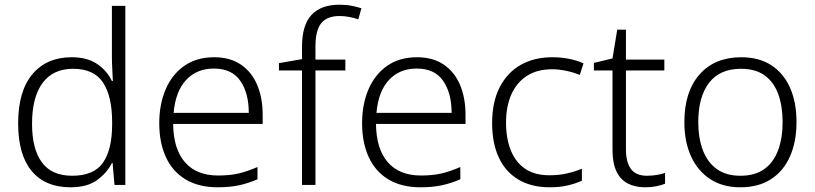

<svg xmlns="http://www.w3.org/2000/svg" viewBox="-20 -785 3458 815"><path d="M279 10Q172 10 114.5 -59Q57 -128 57 -261Q57 -398 117.5 -470Q178 -542 284 -542Q351 -542 393 -513Q435 -484 455 -441H459Q458 -464 456.5 -493Q455 -522 455 -545V-760H512V0H466L458 -93H455Q434 -51 392 -20.5Q350 10 279 10ZM286 -39Q379 -39 417.5 -95Q456 -151 456 -257V-266Q456 -376 417.5 -434.5Q379 -493 290 -493Q205 -493 160.5 -432.5Q116 -372 116 -260Q116 -152 158 -95.5Q200 -39 286 -39Z M904 10Q824 10 768.5 -23Q713 -56 684.5 -117.5Q656 -179 656 -262Q656 -343 683.5 -406.5Q711 -470 763 -506Q815 -542 889 -542Q957 -542 1003 -510.5Q1049 -479 1072 -424Q1095 -369 1095 -298V-259H715Q716 -153 765 -96.5Q814 -40 906 -40Q955 -40 992 -48.5Q1029 -57 1073 -76V-24Q1034 -7 994.5 1.5Q955 10 904 10ZM717 -306H1036Q1036 -390 1000 -442Q964 -494 888 -494Q815 -494 770 -445.5Q725 -397 717 -306Z M1262 0V-486H1164V-517L1262 -534V-587Q1262 -678 1302 -721.5Q1342 -765 1421 -765Q1450 -765 1472.5 -760.5Q1495 -756 1514 -750L1501 -703Q1484 -709 1463 -713Q1442 -717 1422 -717Q1368 -717 1343.5 -686.5Q1319 -656 1319 -587V-532H1446V-486H1319V0Z M1765 10Q1685 10 1629.5 -23Q1574 -56 1545.5 -117.5Q1517 -179 1517 -262Q1517 -343 1544.5 -406.5Q1572 -470 1624 -506Q1676 -542 1750 -542Q1818 -542 1864 -510.5Q1910 -479 1933 -424Q1956 -369 1956 -298V-259H1576Q1577 -153 1626 -96.5Q1675 -40 1767 -40Q1816 -40 1853 -48.5Q1890 -57 1934 -76V-24Q1895 -7 1855.5 1.5Q1816 10 1765 10ZM1578 -306H1897Q1897 -390 1861 -442Q1825 -494 1749 -494Q1676 -494 1631 -445.5Q1586 -397 1578 -306Z M2313 10Q2236 10 2181 -22.5Q2126 -55 2097.5 -116Q2069 -177 2069 -263Q2069 -353 2101.5 -415.5Q2134 -478 2191 -510Q2248 -542 2325 -542Q2363 -542 2397 -535Q2431 -528 2457 -516L2441 -467Q2414 -478 2383 -484.5Q2352 -491 2324 -491Q2261 -491 2217.5 -463.5Q2174 -436 2151 -385Q2128 -334 2128 -264Q2128 -198 2148 -147.5Q2168 -97 2208.5 -69Q2249 -41 2313 -41Q2353 -41 2387.5 -49Q2422 -57 2450 -69V-18Q2424 -6 2390.5 2Q2357 10 2313 10Z M2719 10Q2675 10 2644 -6.5Q2613 -23 2596.5 -58Q2580 -93 2580 -148V-486H2501V-518L2580 -537L2600 -659H2637V-532H2800V-486H2637V-151Q2637 -96 2658.5 -67.5Q2680 -39 2726 -39Q2749 -39 2769 -42.5Q2789 -46 2803 -51V-5Q2788 1 2766 5.5Q2744 10 2719 10Z M3122 10Q3048 10 2995 -24.5Q2942 -59 2913.5 -121Q2885 -183 2885 -267Q2885 -396 2949.5 -469Q3014 -542 3126 -542Q3203 -542 3255 -507.5Q3307 -473 3334 -411.5Q3361 -350 3361 -267Q3361 -184 3333.5 -121.5Q3306 -59 3253 -24.5Q3200 10 3122 10ZM3123 -39Q3185 -39 3224.5 -67.5Q3264 -96 3283 -147.5Q3302 -199 3302 -267Q3302 -333 3284 -384Q3266 -435 3227 -464Q3188 -493 3125 -493Q3035 -493 2989.5 -433Q2944 -373 2944 -267Q2944 -199 2963.5 -147.5Q2983 -96 3022.5 -67.5Q3062 -39 3123 -39Z"/></svg>

Font: Noto Sans Symbols Light
Style: Regular
Weight: 300
Version: Version 2.002